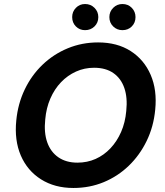

<svg xmlns="http://www.w3.org/2000/svg" viewBox="-20 -923 820 955"><path d="M345 12Q252 12 184 -31Q116 -74 83.5 -149.5Q51 -225 61 -324Q69 -407 103 -478Q137 -549 192 -601.5Q247 -654 317.5 -683Q388 -712 468 -712Q563 -712 630 -669Q697 -626 729.5 -550.5Q762 -475 752 -377Q744 -293 709.5 -222Q675 -151 620.5 -98.5Q566 -46 496 -17Q426 12 345 12ZM365 -114Q414 -114 455.5 -132.5Q497 -151 529.5 -185.5Q562 -220 582.5 -267Q603 -314 608 -371Q615 -437 598.5 -485Q582 -533 544 -559.5Q506 -586 448 -586Q400 -586 358 -567Q316 -548 283.5 -514Q251 -480 230.5 -433Q210 -386 205 -329Q198 -263 215 -215Q232 -167 270.5 -140.5Q309 -114 365 -114ZM403 -773Q376 -773 357.5 -791.5Q339 -810 339 -838Q339 -865 357.5 -884Q376 -903 403 -903Q431 -903 450 -884Q469 -865 469 -838Q469 -810 450 -791.5Q431 -773 403 -773ZM589 -773Q562 -773 543 -791.5Q524 -810 524 -838Q524 -865 543 -884Q562 -903 589 -903Q617 -903 635.5 -884Q654 -865 654 -838Q654 -810 635.5 -791.5Q617 -773 589 -773Z"/></svg>

Font: DM Sans 12pt ExtraBold
Style: Italic
Weight: 800
Italic angle: -10°
Version: Version 4.004;gftools[0.9.30]